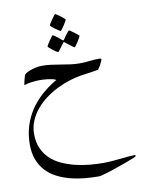

<svg xmlns="http://www.w3.org/2000/svg" viewBox="-106 -623 891 1167"><g transform="rotate(-10 339.0 -40.0)"><path d="M649.9 386.7Q649.9 388.2 634 394.8Q618.2 401.4 594 410.4Q569.8 419.4 540.5 429.9Q511.2 440.4 484.4 449Q457.5 457.5 437 463.1Q416.5 468.8 409.2 468.8Q361.3 468.8 314.7 463.9Q268.1 459 225.8 447.3Q183.6 435.5 147.2 416Q110.8 396.5 84.5 367.2Q58.1 337.9 43 298.1Q27.8 258.3 27.8 205.6Q27.8 145.5 43.9 93Q60.1 40.5 89.6 -4.2Q119.1 -48.8 161.1 -86.2Q203.1 -123.5 254.4 -153.3Q247.1 -158.7 232.7 -161.9Q218.3 -165 202.9 -167Q187.5 -168.9 174.1 -169.4Q160.6 -169.9 154.8 -169.9Q132.8 -169.9 105.7 -166.5Q78.6 -163.1 58.1 -155.8Q58.1 -158.2 59.6 -166Q61 -173.8 63.5 -183.3Q65.9 -192.9 68.1 -201.4Q70.3 -210 71.8 -213.9Q72.3 -219.2 82.8 -226.1Q93.3 -232.9 109.4 -239Q125.5 -245.1 145.3 -249.3Q165 -253.4 185.1 -253.4Q213.4 -253.4 241.7 -249.5Q270 -245.6 298.8 -240.7Q327.6 -235.8 356 -231.9Q384.3 -228 412.6 -228Q442.4 -228 472.2 -231.7Q502 -235.4 535.2 -235.4Q539.1 -235.4 542.7 -234.4Q546.4 -233.4 546.4 -228Q546.4 -225.6 542 -216.3Q537.6 -207 532 -196.5Q526.4 -186 521 -178Q515.6 -169.9 513.7 -169.9Q491.7 -166 461.2 -161.6Q430.7 -157.2 402.8 -153.3Q370.1 -147.9 332 -135.7Q293.9 -123.5 256.1 -104.7Q218.3 -85.9 183.8 -60.3Q149.4 -34.7 122.8 -2.9Q96.2 28.8 80.3 66.7Q64.5 104.5 64.5 147.5Q64.5 197.8 81.3 235.6Q98.1 273.4 127 300.8Q155.8 328.1 194.3 345.7Q232.9 363.3 275.6 374Q318.4 384.8 363.3 388.9Q408.2 393.1 449.7 393.1Q473.6 393.1 501.5 390.9Q529.3 388.7 555.7 386Q582 383.3 605 381.1Q627.9 378.9 642.6 378.9Q649.9 378.9 649.9 386.7ZM374.5 -505.4Q374.5 -502.9 368.7 -492.7Q362.8 -482.4 355.7 -470.9Q348.6 -459.5 341.6 -450.7Q334.5 -441.9 332 -441.9Q330.6 -441.9 321.3 -448Q312 -454.1 301.3 -461.7Q290.5 -469.2 282.2 -476.8Q273.9 -484.4 273.9 -486.8Q273.9 -489.3 280 -499.3Q286.1 -509.3 293.9 -520.3Q301.8 -531.2 308.3 -540Q314.9 -548.8 316.4 -548.8Q318.8 -548.8 328.6 -542.7Q338.4 -536.6 348.4 -528.8Q358.4 -521 366.5 -513.9Q374.5 -506.8 374.5 -505.4ZM440.4 -393.6Q440.4 -391.1 434.6 -380.6Q428.7 -370.1 421.6 -358.9Q414.6 -347.7 407.7 -338.6Q400.9 -329.6 398.4 -329.6Q397 -329.6 388.2 -335.7Q379.4 -341.8 370.1 -349.6Q358.4 -357.9 344.2 -369.6Q341.8 -372.1 338.9 -372.1Q336.9 -372.1 334.5 -368.2Q324.2 -354 316.4 -343.3L303.2 -325.7Q297.4 -317.9 295.4 -317.9Q293.5 -317.9 283.9 -324Q274.4 -330.1 264.2 -338.1Q253.9 -346.2 245.6 -353.8Q237.3 -361.3 237.3 -362.8Q237.3 -364.7 243.4 -374.8Q249.5 -384.8 256.8 -395.8Q264.2 -406.7 271 -415.8Q277.8 -424.8 279.3 -424.8Q282.7 -424.8 291.3 -418.7Q299.8 -412.6 308.6 -405.8Q319.3 -397.5 332 -386.2Q336.4 -382.8 338.4 -382.8Q340.3 -382.8 344.2 -387.7Q353 -401.4 360.8 -412.1Q368.2 -420.9 374.3 -428.7Q380.4 -436.5 382.3 -436.5Q384.3 -436.5 393.6 -430.4Q402.8 -424.3 413.1 -416.5Q423.3 -408.7 431.9 -401.9Q440.4 -395 440.4 -393.6Z"/></g></svg>

Font: Accordance
Style: Italic
Weight: 400
Italic angle: -11°
Version: Version 1.2 (build January 31, 2020) Miklal Software Solutio